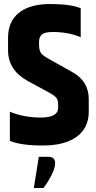

<svg xmlns="http://www.w3.org/2000/svg" viewBox="-20 -718 479 954"><path d="M219 61Q254 61 254 93Q254 118 234.5 155Q215 192 196 216H148L173 61ZM20 -531Q20 -611 74 -654.5Q128 -698 229.5 -698Q331 -698 381 -677V-533Q320 -559 242 -559Q202 -559 188 -546.5Q174 -534 174 -511V-496Q174 -468 183.5 -454.5Q193 -441 225 -424L339 -360Q421 -315 421 -225V-163Q421 -82 361 -38.5Q301 5 192.5 5Q84 5 29 -18V-163Q97 -134 183 -134Q269 -134 269 -183V-198Q269 -221 259.5 -232.5Q250 -244 224 -258L117 -316Q20 -370 20 -468Z"/></svg>

Font: Khand
Style: Bold
Weight: 700
Designer: Devanagari: Sanchit Sawaria, Jyotish Sonowal; Latin: Satya Rajpurohit
Foundry: Indian Type Foundry
Version: Version 1.101;PS 1.0;hotconv 1.0.78;makeotf.lib2.5.61930; tt